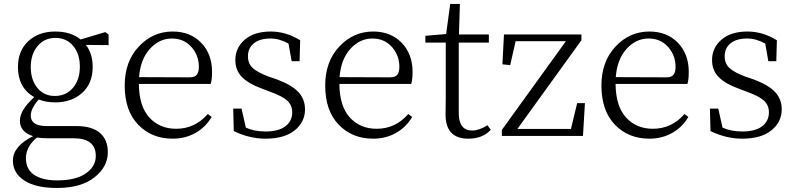

<svg xmlns="http://www.w3.org/2000/svg" viewBox="-20 -684 4003 966"><path d="M255.9 -201.2Q312.5 -201.2 347.2 -242.2Q381.8 -283.2 381.8 -348.6Q381.8 -413.1 348.1 -453.1Q314.5 -493.2 258.8 -493.2Q203.1 -493.2 168.9 -452.1Q134.8 -411.1 134.8 -346.7Q134.8 -282.2 168 -241.7Q201.2 -201.2 255.9 -201.2ZM350.6 11.7H222.7Q188.5 11.7 166 7.8Q110.4 53.7 110.4 112.3Q110.4 168 151.9 195.8Q193.4 223.6 267.6 223.6Q360.4 223.6 411.1 189Q461.9 154.3 461.9 100.6Q461.9 11.7 350.6 11.7ZM526.4 -510.7V-457L412.1 -458Q446.3 -415 446.3 -346.7Q446.3 -264.6 393.6 -216.8Q340.8 -168.9 257.8 -168.9Q210.9 -168.9 174.8 -183.6Q134.8 -137.7 134.8 -102.5Q134.8 -49.8 214.8 -49.8H363.3Q442.4 -49.8 482.4 -15.6Q522.5 18.6 522.5 82Q522.5 155.3 455.1 208.5Q387.7 261.7 266.6 261.7Q159.2 261.7 102.1 224.1Q44.9 186.5 44.9 124Q44.9 51.8 146.5 1Q80.1 -19.5 80.1 -77.1Q80.1 -129.9 152.3 -195.3Q70.3 -242.2 70.3 -346.7Q70.3 -428.7 122.6 -477.1Q174.8 -525.4 257.8 -525.4Q336.9 -525.4 385.7 -485.4L509.8 -522.5Z M679.7 -295.9 933.6 -294.9Q960 -294.9 970.2 -308.1Q980.5 -321.3 980.5 -347.7Q980.5 -405.3 942.9 -447.8Q905.3 -490.2 844.7 -490.2Q781.2 -490.2 733.9 -438Q686.5 -385.7 679.7 -295.9ZM1040 -261.7H678.7Q679.7 -149.4 731.4 -92.8Q783.2 -36.1 866.2 -36.1Q960.9 -36.1 1025.4 -110.4L1044.9 -95.7Q1014.6 -43.9 963.4 -15.1Q912.1 13.7 848.6 13.7Q743.2 13.7 675.3 -56.6Q607.4 -127 607.4 -253.9Q607.4 -374 678.2 -449.7Q749 -525.4 848.6 -525.4Q937.5 -525.4 992.2 -468.8Q1046.9 -412.1 1046.9 -322.3Q1046.9 -282.2 1040 -261.7Z M1331.1 -298.8 1374 -284.2Q1449.2 -255.9 1481.9 -220.2Q1514.6 -184.6 1514.6 -133.8Q1514.6 -70.3 1462.9 -28.3Q1411.1 13.7 1315.4 13.7Q1235.4 13.7 1156.2 -24.4L1153.3 -137.7H1195.3L1216.8 -42Q1258.8 -22.5 1316.4 -22.5Q1381.8 -22.5 1416 -48.8Q1450.2 -75.2 1450.2 -118.2Q1450.2 -154.3 1426.3 -176.8Q1402.3 -199.2 1343.8 -220.7L1294.9 -239.3Q1230.5 -262.7 1197.3 -296.4Q1164.1 -330.1 1164.1 -381.8Q1164.1 -443.4 1211.4 -484.4Q1258.8 -525.4 1342.8 -525.4Q1418.9 -525.4 1490.2 -481.4L1487.3 -376H1447.3L1431.6 -464.8Q1385.7 -490.2 1341.8 -490.2Q1286.1 -490.2 1256.8 -465.8Q1227.5 -441.4 1227.5 -401.4Q1227.5 -364.3 1251 -342.3Q1274.4 -320.3 1331.1 -298.8Z M1688.5 -295.9 1942.4 -294.9Q1968.8 -294.9 1979 -308.1Q1989.3 -321.3 1989.3 -347.7Q1989.3 -405.3 1951.7 -447.8Q1914.1 -490.2 1853.5 -490.2Q1790 -490.2 1742.7 -438Q1695.3 -385.7 1688.5 -295.9ZM2048.8 -261.7H1687.5Q1688.5 -149.4 1740.2 -92.8Q1792 -36.1 1875 -36.1Q1969.7 -36.1 2034.2 -110.4L2053.7 -95.7Q2023.4 -43.9 1972.2 -15.1Q1920.9 13.7 1857.4 13.7Q1752 13.7 1684.1 -56.6Q1616.2 -127 1616.2 -253.9Q1616.2 -374 1687 -449.7Q1757.8 -525.4 1857.4 -525.4Q1946.3 -525.4 2001 -468.8Q2055.7 -412.1 2055.7 -322.3Q2055.7 -282.2 2048.8 -261.7Z M2432.6 -53.7 2449.2 -31.2Q2409.2 13.7 2335.9 13.7Q2218.8 13.7 2221.7 -114.3Q2221.7 -124 2222.2 -149.9Q2222.7 -175.8 2222.7 -196.3V-469.7H2120.1V-503.9L2224.6 -512.7L2245.1 -664.1H2293.9L2289.1 -510.7H2439.5V-469.7H2288.1V-116.2Q2288.1 -27.3 2355.5 -27.3Q2390.6 -27.3 2432.6 -53.7Z M2883.8 -165H2922.9L2913.1 0H2504.9V-30.3L2827.1 -476.6H2574.2L2546.9 -356.4L2507.8 -360.4L2515.6 -510.7H2905.3V-481.4L2583 -35.2H2852.5Z M3078.1 -295.9 3332 -294.9Q3358.4 -294.9 3368.7 -308.1Q3378.9 -321.3 3378.9 -347.7Q3378.9 -405.3 3341.3 -447.8Q3303.7 -490.2 3243.2 -490.2Q3179.7 -490.2 3132.3 -438Q3085 -385.7 3078.1 -295.9ZM3438.5 -261.7H3077.1Q3078.1 -149.4 3129.9 -92.8Q3181.6 -36.1 3264.6 -36.1Q3359.4 -36.1 3423.8 -110.4L3443.4 -95.7Q3413.1 -43.9 3361.8 -15.1Q3310.5 13.7 3247.1 13.7Q3141.6 13.7 3073.7 -56.6Q3005.9 -127 3005.9 -253.9Q3005.9 -374 3076.7 -449.7Q3147.5 -525.4 3247.1 -525.4Q3335.9 -525.4 3390.6 -468.8Q3445.3 -412.1 3445.3 -322.3Q3445.3 -282.2 3438.5 -261.7Z M3729.5 -298.8 3772.5 -284.2Q3847.7 -255.9 3880.4 -220.2Q3913.1 -184.6 3913.1 -133.8Q3913.1 -70.3 3861.3 -28.3Q3809.6 13.7 3713.9 13.7Q3633.8 13.7 3554.7 -24.4L3551.8 -137.7H3593.8L3615.2 -42Q3657.2 -22.5 3714.8 -22.5Q3780.3 -22.5 3814.5 -48.8Q3848.6 -75.2 3848.6 -118.2Q3848.6 -154.3 3824.7 -176.8Q3800.8 -199.2 3742.2 -220.7L3693.4 -239.3Q3628.9 -262.7 3595.7 -296.4Q3562.5 -330.1 3562.5 -381.8Q3562.5 -443.4 3609.9 -484.4Q3657.2 -525.4 3741.2 -525.4Q3817.4 -525.4 3888.7 -481.4L3885.7 -376H3845.7L3830.1 -464.8Q3784.2 -490.2 3740.2 -490.2Q3684.6 -490.2 3655.3 -465.8Q3626 -441.4 3626 -401.4Q3626 -364.3 3649.4 -342.3Q3672.9 -320.3 3729.5 -298.8Z"/></svg>

Font: Bpmf Zihi Serif Light
Style: Light
Weight: 300
Foundry: But Ko
Version: Version 1.320